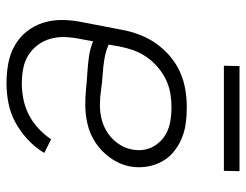

<svg xmlns="http://www.w3.org/2000/svg" viewBox="-103 -641 756 590"><g transform="rotate(90 275.0 -346.0)"><path d="M236 12Q204 12 174.5 6.5Q145 1 119.5 -13.5Q94 -28 76 -51Q58 -74 49.5 -102Q41 -130 41.5 -161.5Q42 -193 49 -225L72 -345Q77 -371 87 -397.5Q97 -424 114 -448Q131 -472 153.5 -491Q176 -510 202 -521.5Q228 -533 255.5 -537.5Q283 -542 309 -542Q336 -542 361 -538.5Q386 -535 408.5 -525Q431 -515 449 -499.5Q467 -484 478 -462.5Q489 -441 492.5 -416Q496 -391 491 -365Q485 -335 465.5 -307.5Q446 -280 419 -262Q392 -244 361.5 -237Q331 -230 302 -230Q277 -230 252.5 -232.5Q228 -235 202.5 -236.5Q177 -238 153 -241.5Q129 -245 107 -254L100 -216Q95 -192 94 -168.5Q93 -145 99 -123.5Q105 -102 118 -84.5Q131 -67 149 -55.5Q167 -44 190 -39.5Q213 -35 237 -35Q260 -35 285 -40Q310 -45 332.5 -56.5Q355 -68 374.5 -86Q394 -104 408 -125L450 -104Q434 -77 409.5 -54Q385 -31 356.5 -15.5Q328 0 297 6Q266 12 236 12ZM304 -275Q325 -275 347 -280.5Q369 -286 388.5 -299Q408 -312 421.5 -331.5Q435 -351 439 -372Q443 -391 440.5 -408.5Q438 -426 429.5 -440.5Q421 -455 408.5 -466Q396 -477 380 -483.5Q364 -490 346 -492.5Q328 -495 310 -495Q289 -495 267.5 -491.5Q246 -488 225 -478Q204 -468 186 -452.5Q168 -437 155 -418Q142 -399 134.5 -378Q127 -357 123 -336L117 -302Q137 -293 160.5 -289Q184 -285 208.5 -283.5Q233 -282 256.5 -278.5Q280 -275 304 -275ZM505 -656H182L183 -704H506Z"/></g></svg>

Font: Lode Dark Term
Style: Italic
Weight: 400
Italic angle: -11°
Monospace: yes
Designer: Belleve Invis
Foundry: Belleve Invis
Version: Version 29.2.0